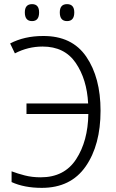

<svg xmlns="http://www.w3.org/2000/svg" viewBox="-20 -898 563 928"><path d="M186 -673Q292 -673 346 -594Q400 -515 406 -398H108V-347H407Q405 -216 348 -128.5Q291 -41 177 -41Q135 -41 100 -50Q65 -59 36 -70V-18Q97 10 182 10Q322 10 394 -93.5Q466 -197 466 -363Q466 -523 397 -624Q328 -725 188 -724Q98 -724 29 -688L52 -640Q115 -673 186 -673ZM269 -838Q269 -796 304 -796Q339 -796 339 -838Q339 -878 304 -878Q269 -878 269 -838ZM100 -838Q100 -796 135 -796Q169 -796 169 -838Q169 -878 135 -878Q100 -878 100 -838Z"/></svg>

Font: Noto Sans UI SemiCondensed Light
Style: Regular
Weight: 300
Width: 4
Designer: Monotype Design Team
Foundry: Monotype Imaging Inc.
Version: Version 1.901